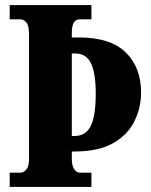

<svg xmlns="http://www.w3.org/2000/svg" viewBox="-20 -734 593 754"><path d="M18 0V-56H62Q73 -56 83.5 -68.5Q94 -81 94 -109V-601Q94 -633 83.5 -645.5Q73 -658 62 -658H18V-714H339V-658H293Q278 -658 270 -645.5Q262 -633 262 -603V-587H289Q414 -587 474 -528Q534 -469 534 -371Q534 -311 508 -258Q482 -205 424.5 -172Q367 -139 271 -139H262V-111Q262 -83 271.5 -69.5Q281 -56 293 -56H339V0ZM273 -200Q317 -200 336.5 -239.5Q356 -279 356 -367Q356 -446 337.5 -485Q319 -524 275 -524H262V-200Z"/></svg>

Font: Noto Serif Thai ExtraCondensed Black
Style: Regular
Weight: 900
Width: 2
Designer: Monotype Design Team
Foundry: Monotype Imaging Inc.
Version: Version 2.002; ttfautohint (v1.8.4.7-5d5b)